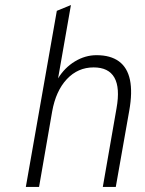

<svg xmlns="http://www.w3.org/2000/svg" viewBox="-20 -742 574 762"><path d="M82.5 0 205.5 -699 261.5 -722 210.5 -431Q236.5 -473.5 277.2 -498.2Q318 -523 363 -523Q418.5 -523 452 -498.5Q485.5 -474 495.8 -425Q506 -376 493 -303L439.5 0H388L442.5 -312.5Q457 -393.5 434 -434Q411 -474.5 351.5 -474.5Q289 -474.5 245.2 -427.8Q201.5 -381 187 -299.5L135 0Z"/></svg>

Font: Overpass ExtraLight
Style: Italic
Weight: 250
Italic angle: -10°
Designer: Delve Withrington, Dave Bailey, Thomas Jockin
Foundry: Delve Fonts LLC
Version: Version 4.000